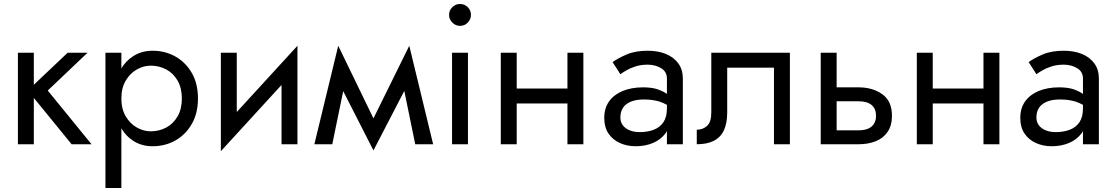

<svg xmlns="http://www.w3.org/2000/svg" viewBox="-20 -725 5603 965"><path d="M420 -460 220 -270 440 0H340L150 -233V0H70V-460H150V-299L320 -460Z M510 220V-460H590V-381Q612 -418 647 -441Q690 -470 747 -470Q810 -470 861.5 -441Q913 -412 944 -358.5Q975 -305 975 -230Q975 -156 944 -102Q913 -48 861.5 -19Q810 10 747 10Q690 10 647 -19Q612 -42 590 -80V220ZM894 -230Q894 -283 872.5 -320Q851 -357 815.5 -376Q780 -395 737 -395Q702 -395 668 -376Q634 -357 612 -320Q590 -283 590 -230Q590 -177 612 -140Q634 -103 668 -84Q702 -65 737 -65Q780 -65 815.5 -84Q851 -103 872.5 -140Q894 -177 894 -230Z M1475 0H1395V-298L1090 35V-460H1170V-162L1475 -495Z M1705 -267 1650 0H1560L1680 -495L1857 -130L2037 -495L2157 0H2067L2012 -268L1857 31Z M2237 -650Q2237 -673 2253.5 -689Q2270 -705 2292 -705Q2315 -705 2331 -689Q2347 -673 2347 -650Q2347 -628 2331 -611.5Q2315 -595 2292 -595Q2270 -595 2253.5 -611.5Q2237 -628 2237 -650ZM2332 -460V0H2252V-460Z M2577 -460V-280H2832V-460H2912V0H2832V-205H2577V0H2497V-460Z M3059 -413Q3085 -432 3129 -451Q3173 -470 3235 -470Q3288 -470 3327.5 -453.5Q3367 -437 3389.5 -406Q3412 -375 3412 -330V0H3332V-66Q3329 -60 3325 -55Q3301 -23 3262 -6.5Q3223 10 3175 10Q3132 10 3096 -6Q3060 -22 3038.5 -53.5Q3017 -85 3017 -132Q3017 -181 3041 -215Q3065 -249 3109 -267.5Q3153 -286 3213 -286Q3257 -286 3289 -275Q3315 -265 3332 -253V-330Q3332 -365 3302.5 -382.5Q3273 -400 3235 -400Q3202 -400 3175 -391.5Q3148 -383 3128.5 -371.5Q3109 -360 3098 -352ZM3098 -135Q3098 -111 3111 -94.5Q3124 -78 3146 -69.5Q3168 -61 3195 -61Q3235 -61 3266 -73Q3297 -85 3314.5 -111Q3332 -137 3332 -180V-198Q3314 -208 3296 -214Q3261 -225 3217 -225Q3177 -225 3150.5 -214Q3124 -203 3111 -183Q3098 -163 3098 -135Z M3950 0H3870V-385H3635V-160Q3635 -106 3618.5 -70.5Q3602 -35 3568 -17.5Q3534 0 3482 0V-73Q3512 -73 3533.5 -92Q3555 -111 3555 -160V-460H3950Z M4185 -460V-286H4295Q4366 -286 4414.5 -251.5Q4463 -217 4463 -143Q4463 -94 4441 -62Q4419 -30 4381 -15Q4343 0 4295 0H4105V-460ZM4185 -70H4295Q4324 -70 4343.5 -78.5Q4363 -87 4373 -103.5Q4383 -120 4383 -143Q4383 -178 4361 -197Q4339 -216 4295 -216H4185Z M4668 -460V-280H4923V-460H5003V0H4923V-205H4668V0H4588V-460Z M5150 -413Q5176 -432 5220 -451Q5264 -470 5326 -470Q5379 -470 5418.5 -453.5Q5458 -437 5480.5 -406Q5503 -375 5503 -330V0H5423V-66Q5420 -60 5416 -55Q5392 -23 5353 -6.5Q5314 10 5266 10Q5223 10 5187 -6Q5151 -22 5129.5 -53.5Q5108 -85 5108 -132Q5108 -181 5132 -215Q5156 -249 5200 -267.5Q5244 -286 5304 -286Q5348 -286 5380 -275Q5406 -265 5423 -253V-330Q5423 -365 5393.5 -382.5Q5364 -400 5326 -400Q5293 -400 5266 -391.5Q5239 -383 5219.5 -371.5Q5200 -360 5189 -352ZM5189 -135Q5189 -111 5202 -94.5Q5215 -78 5237 -69.5Q5259 -61 5286 -61Q5326 -61 5357 -73Q5388 -85 5405.5 -111Q5423 -137 5423 -180V-198Q5405 -208 5387 -214Q5352 -225 5308 -225Q5268 -225 5241.5 -214Q5215 -203 5202 -183Q5189 -163 5189 -135Z"/></svg>

Font: Jost
Style: Regular
Weight: 400
Version: Version 3.710